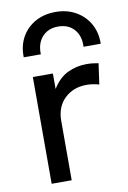

<svg xmlns="http://www.w3.org/2000/svg" viewBox="-86 -815 580 868"><g transform="rotate(-10 204.0 -381.0)"><path d="M79.5 0V-490H171.5V-419Q201 -467 241.8 -486.2Q282.5 -505.5 328.5 -505.5Q343 -505.5 356.5 -504Q370 -502.5 383 -500L369.5 -404.5Q355.5 -408.5 341 -410.8Q326.5 -413 312.5 -413Q251 -413 211.2 -374.8Q171.5 -336.5 171.5 -272.5V0ZM54.5 -585Q53 -636.5 75 -676.5Q97 -716.5 137.5 -739.2Q178 -762 231.5 -762Q283.5 -762 324 -739Q364.5 -716 386.8 -676Q409 -636 408 -585H329Q331.5 -634.5 304.8 -664.8Q278 -695 231.5 -695Q185 -695 158 -664.8Q131 -634.5 133 -585Z"/></g></svg>

Font: Geologica Thin Roman Light
Style: Regular
Weight: 300
Version: Version 1.010;gftools[0.9.28]